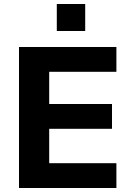

<svg xmlns="http://www.w3.org/2000/svg" viewBox="-20 -940 658 960"><path d="M75 0V-705H562V-581H226V-420H540V-296H226V-124H562V0ZM264 -785V-920H406V-785Z"/></svg>

Font: Nunito Sans 11pt ExtraBold
Style: Regular
Weight: 800
Version: Version 3.101;gftools[0.9.27]